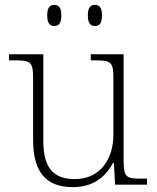

<svg xmlns="http://www.w3.org/2000/svg" viewBox="-20 -759 645 789"><path d="M370 -652C388 -652 399 -662 399 -696C399 -729 388 -739 370 -739C353 -739 341 -729 341 -696C341 -662 353 -652 370 -652ZM203 -652C221 -652 232 -662 232 -696C232 -729 221 -739 203 -739C186 -739 174 -729 174 -696C174 -662 186 -652 203 -652ZM279 10C363 10 414 -32 444 -89H448L453 0H584V-25H558C501 -25 488 -30 488 -97V-536H353V-511H368C435 -511 446 -506 446 -438V-205C446 -107 393 -23 287 -23C183 -23 158 -90 158 -183V-536H17V-511H38C105 -511 116 -506 116 -439V-184C116 -51 170 10 279 10Z"/></svg>

Font: Noto Serif Myanmar ExtraLight
Style: Regular
Weight: 200
Designer: Ben Mitchell and the Monotype Design Team
Foundry: Monotype Imaging Inc.
Version: Version 2.106